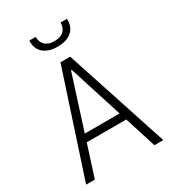

<svg xmlns="http://www.w3.org/2000/svg" viewBox="-221 -1061 1063 1180"><g transform="rotate(-30 310.0 -471.0)"><path d="M584 0 344.5 -730H275.5L36 0H98L169.5 -223.5H450L521 0ZM221.5 -941.5H176.5C172 -871.5 217.5 -821.5 310 -821.5C402.5 -821.5 448 -871.5 443.5 -941.5H398.5C398.5 -898 374 -861 310 -861C246 -861 221.5 -898 221.5 -941.5ZM186 -276 307 -654.5H312.5L433 -276Z"/></g></svg>

Font: Monaspace Neon ExtraLight
Style: Regular
Weight: 200
Designer: Riley Cran & the Lettermatic Team
Foundry: Lettermatic
Version: Version 1.200 (Monaspace Neon)